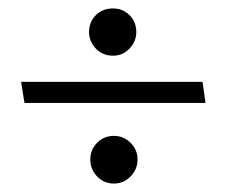

<svg xmlns="http://www.w3.org/2000/svg" viewBox="-20 -492 537 455"><path d="M248 -360Q271 -360 287 -377Q303 -394 303 -416Q303 -440 287 -456Q271 -472 248 -472Q223 -472 207 -456Q191 -440 191 -416Q191 -394 207 -377Q223 -360 248 -360ZM460 -298H30L38 -248H467ZM250 -57Q273 -57 289.5 -74Q306 -91 306 -114Q306 -137 289.5 -153.5Q273 -170 250 -170Q226 -170 210 -153.5Q194 -137 194 -114Q194 -91 210 -74Q226 -57 250 -57Z"/></svg>

Font: Catamaran Light
Style: Regular
Weight: 300
Designer: Pria Ravichandran
Version: Version 2.000